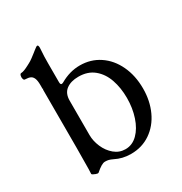

<svg xmlns="http://www.w3.org/2000/svg" viewBox="-145 -697 776 818"><g transform="rotate(-30 243.0 -287.5)"><path d="M191.4 -6.8Q180.2 -12.2 172.4 -14.2Q164.6 -16.1 156.2 -16.1H154.3Q146 -16.1 134.8 -9.5Q123.5 -2.9 107.4 11.2Q106.9 11.7 106.4 11.7Q106 11.7 105.5 11.7Q105 12.2 103 12.2Q100.6 12.2 94.2 10Q87.9 7.8 82.8 4.9Q77.6 2 77.6 0L78.6 -23.4Q79.6 -70.3 79.6 -127V-414.1L154.3 -491.2V-408.2Q154.3 -401.4 155.8 -398.2Q157.2 -395 160.6 -395Q165.5 -395 169.9 -397.9Q192.9 -411.1 217 -418Q241.2 -424.8 266.1 -424.8Q319.8 -424.8 361.8 -396.7Q403.8 -368.7 427.5 -318.6Q451.2 -268.6 451.2 -205.1Q451.2 -144.5 428.5 -95.2Q405.8 -45.9 364 -17.3Q322.3 11.2 268.1 11.2Q246.6 11.2 227.5 6.6Q208.5 2 191.4 -6.8ZM371.6 -204.6Q371.6 -254.4 357.4 -295.4Q343.3 -336.4 313.2 -361.3Q283.2 -386.2 237.3 -386.2Q199.7 -386.2 177 -369.1Q154.3 -352.1 154.3 -315.9V-147Q154.3 -118.2 167.2 -87.9Q180.2 -57.6 203.9 -37.8Q227.5 -18.1 257.8 -18.1Q291.5 -18.1 317.4 -43.7Q343.3 -69.3 357.4 -112.1Q371.6 -154.8 371.6 -204.6ZM36.6 -489.7H34.7Q29.3 -489.7 27.1 -497.6Q24.9 -505.4 27.1 -513.4Q29.3 -521.5 34.7 -521.5Q41 -521.5 51.3 -525.4Q61.5 -529.3 74.2 -536.1Q78.6 -538.6 82.5 -540.5Q92.3 -545.4 103.8 -554Q115.2 -562.5 124.5 -569.8L129.9 -574.2L134.3 -577.6Q140.1 -582 144.5 -585.2Q148.9 -588.4 151.4 -588.4Q154.3 -588.4 155.8 -585Q157.2 -581.5 157.2 -574.7Q155.3 -552.7 154.8 -533.4Q154.3 -514.2 154.3 -499.5V-417H79.6V-436Q79.6 -457.5 75 -469Q70.3 -480.5 61.3 -484.9Q52.2 -489.3 36.6 -489.7Z"/></g></svg>

Font: Junicode Two Beta VF
Style: Regular
Weight: 400
Designer: Peter S. Baker
Foundry: Briery Creek Software
Version: Version 1.031 beta; ttfautohint (v1.8.1.43-b0c9)